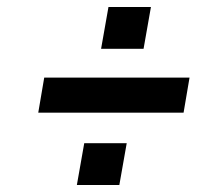

<svg xmlns="http://www.w3.org/2000/svg" viewBox="-20 -586 628 547"><path d="M389 -447H268L289 -566H410ZM89 -265 106 -365H520L503 -265ZM320 -59H199L220 -178H341Z"/></svg>

Font: Inria Sans
Style: Bold Italic
Weight: 700
Italic angle: -10°
Designer: Black Foundry Team
Foundry: Black Foundry
Version: Version 1.2; ttfautohint (v1.8.3)